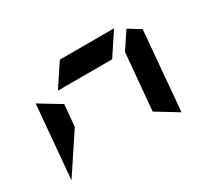

<svg xmlns="http://www.w3.org/2000/svg" viewBox="-105 -758 1025 920"><g transform="rotate(-30 408.0 -298.0)"><path d="M94 -438 211 -367 200 -247 59 -34V-41ZM650 -531 716 -490 678 -52 560 -124 588 -438ZM517 -438H217L299 -562H599Z"/></g></svg>

Font: DSEG7 Modern Mini
Style: Bold Italic
Weight: 700
Italic angle: -5°
Designer: Keshikan(Twitter:@keshinomi_88pro)
Version: Version 0.46